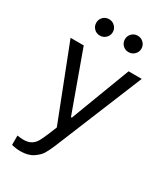

<svg xmlns="http://www.w3.org/2000/svg" viewBox="-227 -836 990 1138"><g transform="rotate(30 268.5 -266.5)"><path d="M106 204Q78 204 46 196V132Q70 136 88 136Q121 136 141 123.5Q161 111 172.5 91Q184 71 200 33L224 -26L29 -527H119L266 -121H272L426 -527H516L270 73Q254 111 239.5 135.5Q225 160 192 182Q159 204 106 204ZM312 -681Q312 -704 328 -720.5Q344 -737 368 -737Q392 -737 408.5 -720.5Q425 -704 425 -681Q425 -658 408.5 -641.5Q392 -625 368 -625Q344 -625 328 -641.5Q312 -658 312 -681ZM116 -681Q116 -704 132 -720.5Q148 -737 172 -737Q196 -737 212.5 -720.5Q229 -704 229 -681Q229 -658 212.5 -641.5Q196 -625 172 -625Q148 -625 132 -641.5Q116 -658 116 -681Z"/></g></svg>

Font: Be Vietnam
Style: Regular
Weight: 400
Designer: Gabriel Lam
Foundry: TypeRant
Version: Version 4.000